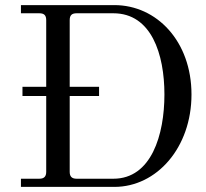

<svg xmlns="http://www.w3.org/2000/svg" viewBox="-20 -732 808 752"><path d="M62 0H428C594 0 730 -154 730 -362C730 -570 594 -712 428 -712H62V-680H134C153 -680 161 -672 161 -653V-392H68V-356H161V-59C161 -41 153 -32 134 -32H62ZM253 -59V-356H368V-392H253V-653C253 -672 261 -680 280 -680H424C573 -680 624 -520 624 -362C624 -204 573 -32 424 -32H280C261 -32 253 -41 253 -59Z"/></svg>

Font: Old Standard
Style: Regular
Weight: 400
Designer: Alexey Kryukov <alexios@thessalonica.org.ru>
Version: Version 2.0